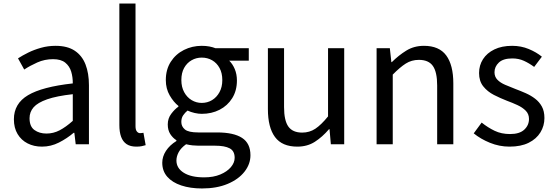

<svg xmlns="http://www.w3.org/2000/svg" viewBox="-20 -816 3136 1086"><path d="M217.2 13.4Q171.9 13.4 136.1 -4.9Q100.2 -23.2 79.4 -57.9Q58.6 -92.5 58.6 -141.3Q58.6 -230.1 138.5 -277.5Q218.3 -325 391.7 -344.2Q392.1 -379.4 382.8 -410.5Q373.5 -441.7 349.2 -461.5Q324.9 -481.3 280 -481.3Q232.6 -481.3 191.1 -462.8Q149.7 -444.3 117 -422.7L81.9 -486Q107 -502.3 139.8 -518.5Q172.6 -534.7 211.9 -545.7Q251.1 -556.8 294.5 -556.8Q361.2 -556.8 402.8 -529.1Q444.3 -501.4 463.7 -451.5Q483.1 -401.6 483.1 -334V0H408.2L400.5 -64.9H396.7Q358.6 -32.7 313.3 -9.7Q267.9 13.4 217.2 13.4ZM242.8 -60.6Q282 -60.6 317.3 -79Q352.5 -97.4 391.7 -132.4V-283.2Q300.7 -273.1 246.8 -254.3Q193 -235.5 170 -209.1Q147.1 -182.6 147.1 -147.4Q147.1 -100.4 174.9 -80.5Q202.6 -60.6 242.8 -60.6Z M751.3 13.4Q717.1 13.4 695.9 -0.9Q674.8 -15.3 664.9 -42.6Q655.1 -69.9 655.1 -108.1V-796H746.5V-102.1Q746.5 -81.5 754.3 -72.2Q762 -62.9 772 -62.9Q775.8 -62.9 779.8 -63.4Q783.8 -63.9 791.4 -64.9L803.9 5.1Q794.1 8 781.9 10.7Q769.7 13.4 751.3 13.4Z M1122.4 250Q1056.2 250 1005.3 233Q954.5 216.1 926.1 183.7Q897.8 151.3 897.8 104.5Q897.8 69.5 918.7 37.4Q939.6 5.2 977.8 -18.4V-22.8Q957 -36 942.9 -58Q928.9 -80 928.9 -112.3Q928.9 -146 948.4 -172Q967.9 -198.1 989.2 -212.8V-216.8Q961.9 -238.4 939.9 -276.3Q917.9 -314.2 917.9 -363Q917.9 -422.8 945.8 -466.4Q973.7 -509.9 1020.3 -533.4Q1066.9 -556.8 1121.1 -556.8Q1144.9 -556.8 1164.6 -553Q1184.2 -549.2 1198.3 -543.4H1387.2V-472.9H1276.4Q1295.8 -454.2 1308 -425.1Q1320.1 -395.9 1320.1 -360.6Q1320.1 -303.2 1293.5 -260.7Q1267 -218.2 1221.9 -195.1Q1176.8 -172.1 1121.1 -172.1Q1102.3 -172.1 1080.7 -177Q1059.1 -182 1040.7 -190.6Q1026.2 -178.6 1015.9 -163.5Q1005.6 -148.5 1005.6 -126.2Q1005.6 -100.5 1025.9 -83.7Q1046.1 -66.9 1101.2 -66.9H1207.7Q1301.7 -66.9 1349.2 -36Q1396.6 -5.2 1396.6 62.1Q1396.6 112.3 1362.9 155.2Q1329.2 198.2 1267.7 224.1Q1206.1 250 1122.4 250ZM1121.1 -233.9Q1153.1 -233.9 1179.4 -249.7Q1205.6 -265.5 1221.5 -294.7Q1237.4 -323.8 1237.4 -363Q1237.4 -403 1221.8 -431.4Q1206.2 -459.9 1180 -475Q1153.7 -490.2 1121.1 -490.2Q1089.6 -490.2 1063.3 -475Q1037 -459.9 1021.4 -431.7Q1005.8 -403.6 1005.8 -363Q1005.8 -323.8 1021.7 -294.7Q1037.6 -265.5 1063.9 -249.7Q1090.2 -233.9 1121.1 -233.9ZM1134.5 187.2Q1187.4 187.2 1225.9 171Q1264.3 154.9 1285.8 129.6Q1307.3 104.3 1307.3 76.6Q1307.3 37.8 1279.1 23Q1250.9 8.1 1197.5 8.1H1103.2Q1088.1 8.1 1069.8 6.3Q1051.5 4.5 1032.6 -0.1Q1003.7 20.5 990.8 44.5Q977.9 68.6 977.9 91.8Q977.9 135.2 1019.5 161.2Q1061 187.2 1134.5 187.2Z M1661.7 13.4Q1575.6 13.4 1535.5 -40.9Q1495.3 -95.1 1495.3 -199.3V-543.4H1586.7V-210.3Q1586.7 -134.6 1610.9 -100.3Q1635.2 -66 1689.3 -66Q1730.9 -66 1764 -88.1Q1797 -110.1 1835.5 -157.6V-543.4H1926.9V0H1851.4L1843.9 -85.3H1841.1Q1803.1 -40.9 1760.5 -13.7Q1717.9 13.4 1661.7 13.4Z M2110.1 0V-543.4H2185L2193.7 -464.5H2196.1Q2234.8 -503.1 2278.3 -529.9Q2321.9 -556.8 2378.1 -556.8Q2463.8 -556.8 2504 -502.4Q2544.1 -448 2544.1 -344.1V0H2452.7V-332.4Q2452.7 -408.5 2428.5 -442.9Q2404.3 -477.4 2349.5 -477.4Q2307.9 -477.4 2275 -456.4Q2242.2 -435.5 2201.5 -394V0Z M2862.1 13.4Q2804.6 13.4 2751.3 -8.3Q2698 -30 2659.5 -61.7L2704.4 -122.7Q2739.7 -94.3 2778 -76.1Q2816.2 -57.8 2864.9 -57.8Q2918.8 -57.8 2945.4 -82.6Q2972.1 -107.5 2972.1 -143.1Q2972.1 -171.1 2953.7 -189.8Q2935.2 -208.5 2906.5 -221.7Q2877.7 -235 2847.5 -246Q2809.9 -260.6 2773.6 -279.1Q2737.4 -297.7 2713.5 -327.5Q2689.7 -357.2 2689.7 -403Q2689.7 -446.6 2712 -481.3Q2734.3 -516 2776.2 -536.4Q2818.1 -556.8 2876.8 -556.8Q2927.3 -556.8 2970.6 -538.8Q3013.9 -520.9 3045 -495.4L3001.4 -437.5Q2973.4 -458.3 2943.6 -471.9Q2913.8 -485.5 2877.9 -485.5Q2826.2 -485.5 2801.6 -462.2Q2777 -438.9 2777 -407.3Q2777 -381.8 2793.4 -365Q2809.7 -348.2 2836.8 -336.5Q2864 -324.7 2894.2 -313.1Q2924.2 -301.9 2953.5 -289Q2982.7 -276.1 3006.5 -257.9Q3030.4 -239.8 3044.9 -213.5Q3059.4 -187.2 3059.4 -148.2Q3059.4 -104.1 3036.7 -67.1Q3014 -30.1 2970.3 -8.4Q2926.7 13.4 2862.1 13.4Z"/></svg>

Font: Noto Sans SC Thin
Style: Regular
Weight: 100
Designer: Ryoko NISHIZUKA 西塚涼子 (kana, bopomofo & ideographs); Paul D. Hunt (Latin, Greek & Cyrillic); Sandoll Communications 산돌커뮤니
Foundry: Adobe
Version: Version 2.004-H2;hotconv 1.0.118;makeotfexe 2.5.65603